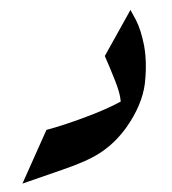

<svg xmlns="http://www.w3.org/2000/svg" viewBox="-39 -461 446 498"><g transform="rotate(-5 183.5 -212.0)"><path d="M241.7 -311 318.4 -424.3 330.1 -397.5Q341.3 -370.6 345.7 -327.6Q346.7 -315.4 346.7 -302.7Q346.7 -269 338.9 -230.5Q327.1 -176.3 281.7 -122.1Q248 -83 207 -61.5Q172.4 -43 106.9 -26.9Q41.5 -10.7 0 0L74.2 -133.3Q118.7 -141.1 177 -157.2Q235.4 -173.3 272.9 -189.9L272.5 -189.5V-192.9Q272.5 -211.9 262.7 -245.1Q252 -280.8 241.7 -311Z"/></g></svg>

Font: Aref Ruqaa
Style: Regular
Weight: 400
Designer: Abdullah Aref
Version: Version 1.002